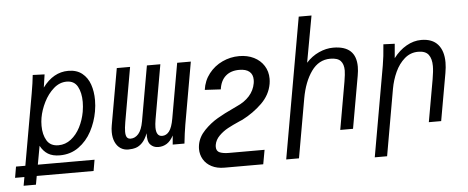

<svg xmlns="http://www.w3.org/2000/svg" viewBox="-115 -943 3175 1302"><g transform="rotate(-5 1472.0 -292.0)"><path d="M-42.5 56H21L107 -431Q113.5 -466.5 117.5 -496.2Q121.5 -526 124.5 -553L205 -550L192 -461.5Q265 -560 366.5 -560Q424 -560 460.8 -530.5Q497.5 -501 514 -453Q530.5 -405 530.5 -346.5Q530.5 -308.5 523.5 -269.5Q511 -199 477.8 -136.2Q444.5 -73.5 389.2 -33.8Q334 6 260.5 6Q212 6 180.8 -13Q149.5 -32 129 -70.5L106 56H492L479 131.5H92L81.5 190H-2.5L8 131.5H-55.5ZM440.5 -274.5Q446.5 -310.5 446.5 -341.5Q446.5 -404.5 423.8 -446.2Q401 -488 349.5 -488Q301 -488 260.8 -452.5Q220.5 -417 194 -363.8Q167.5 -310.5 158.5 -258.5Q154 -233 154 -204Q154 -144.5 178.2 -103.8Q202.5 -63 257.5 -63Q304.5 -63 342.8 -92.8Q381 -122.5 405.8 -170.8Q430.5 -219 440.5 -274.5Z M1109 0H1029L1034.5 -61.5Q1015 -25 989.2 -8.5Q963.5 8 930.5 8Q898 8 877 -14.5Q856 -37 859.5 -92Q843.5 -51 822.5 -29.2Q801.5 -7.5 778.2 -0.2Q755 7 726 7Q697 7 674 -8Q651 -23 637.8 -52Q624.5 -81 624.5 -120.5Q624.5 -143.5 628.5 -165L696.5 -550H787L722 -180Q715 -139 715 -115.5Q715 -89 723.2 -77Q731.5 -65 749 -65Q779 -65 802 -91Q825 -117 835.5 -176L901.5 -550H993L928 -180Q922.5 -147 922.5 -126.5Q922.5 -65 963.5 -65Q992 -65 1011.5 -90.5Q1031 -116 1041.5 -176L1107.5 -550H1200.5L1126 -127Q1116.5 -71.5 1109 0Z M1204 45.5Q1204 33.5 1206.5 17.5Q1216 -36.5 1258.5 -80.2Q1301 -124 1349.5 -152.2Q1398 -180.5 1457 -207.5L1484 -220.5Q1538 -244 1571 -281Q1604 -318 1612.5 -366.5Q1614.5 -378 1614.5 -390Q1614.5 -426.5 1591.2 -446Q1568 -465.5 1522.5 -465.5Q1464.5 -465.5 1429.5 -434.5Q1394.5 -403.5 1386.5 -344.5L1278 -350.5Q1286.5 -413 1323.5 -460.2Q1360.5 -507.5 1415 -533Q1469.5 -558.5 1530 -558.5Q1586 -558.5 1629.8 -536.8Q1673.5 -515 1698 -476.2Q1722.5 -437.5 1722.5 -388Q1722.5 -371 1719.5 -353Q1706.5 -278.5 1648.5 -222Q1590.5 -165.5 1514.5 -126.5L1494.5 -118Q1445.5 -96.5 1412.8 -78.8Q1380 -61 1352.8 -34Q1325.5 -7 1319.5 28Q1318.5 32.5 1318.5 41Q1318.5 70.5 1342.2 80Q1366 89.5 1402.5 89.5H1646.5L1629 186.5H1365Q1314.5 186.5 1278 167.5Q1241.5 148.5 1222.8 116.2Q1204 84 1204 45.5Z M1956 -790H2043L1985.5 -473.5Q2023.5 -515.5 2072.5 -537.8Q2121.5 -560 2170 -560Q2325.5 -560 2325.5 -417Q2325.5 -389 2319.5 -356L2256.5 0H2169.5L2226.5 -324Q2235 -375 2235 -399Q2235 -441.5 2214.5 -464.2Q2194 -487 2143.5 -487Q2065.5 -487 2015.2 -416.8Q1965 -346.5 1945 -235L1874 167.5H1787Z M2511.5 -553 2588.5 -550 2580 -452.5Q2618.5 -503.5 2668 -531.8Q2717.5 -560 2769 -560Q2844.5 -560 2882.5 -516.2Q2920.5 -472.5 2920.5 -394Q2920.5 -361.5 2913.5 -322L2856.5 0H2772.5L2823.5 -288Q2833 -342.5 2833 -377Q2833 -427 2812.2 -454.5Q2791.5 -482 2741.5 -482Q2689 -482 2649.2 -447.5Q2609.5 -413 2585 -359.5Q2560.5 -306 2550 -247L2470.5 205.5H2386.5L2495 -410Q2501 -445 2504.2 -474Q2507.5 -503 2511.5 -553Z"/></g></svg>

Font: JuliaMono Italic
Style: Regular
Weight: 400
Italic angle: -9°
Monospace: yes
Designer: cormullion
Foundry: corm
Version: Version 0.049; ttfautohint (v1.8.4)